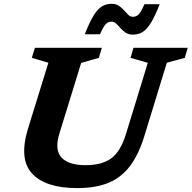

<svg xmlns="http://www.w3.org/2000/svg" viewBox="-20 -952 982 984"><path d="M284.5 -268Q258.5 -184 295.2 -144.8Q332 -105.5 417.5 -105.5Q504 -105.5 551.5 -141.5Q599 -177.5 626 -266.5L737.5 -630L649 -655.5L664 -707H942L927 -655.5L835 -630.5L721.5 -260Q692 -162.5 647.5 -102.8Q603 -43 537 -15.5Q471 12 376 12Q213.5 12 144.5 -62.5Q75.5 -137 124 -294.5L228 -630.5L143 -655.5L159 -707H502L486.5 -655.5L396 -629.5ZM798.5 -930.5Q774 -868 753 -834.2Q732 -800.5 710.2 -787.5Q688.5 -774.5 661.5 -774.5Q639.5 -774.5 624.2 -784.5Q609 -794.5 597.5 -807.8Q586 -821 575.2 -831Q564.5 -841 552 -841Q535 -841 523 -829.5Q511 -818 492.5 -776.5H414.5Q439 -839 460 -872.8Q481 -906.5 502.8 -919.5Q524.5 -932.5 552 -932.5Q574 -932.5 589 -922.5Q604 -912.5 615.5 -899.2Q627 -886 637.5 -876Q648 -866 661 -866Q678 -866 690 -877.5Q702 -889 720.5 -930.5Z"/></svg>

Font: Newsreader 6pt SemiBold
Style: Italic
Weight: 600
Italic angle: -17°
Designer: Hugues Gentile
Foundry: Production Type
Version: Version 1.003; ttfautohint (v1.8.3)